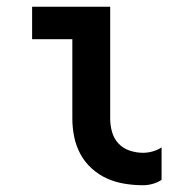

<svg xmlns="http://www.w3.org/2000/svg" viewBox="-20 -540 540 568"><path d="M403 8Q376 8 348.5 3.5Q321 -1 296.5 -12Q272 -23 251.5 -41.5Q231 -60 218 -84Q205 -108 199.5 -135Q194 -162 194 -189V-424H75V-520H306V-189Q306 -169 311.5 -149.5Q317 -130 330.5 -115.5Q344 -101 363.5 -94.5Q383 -88 403 -88Q417 -88 431.5 -92Q446 -96 458 -104V-8Q446 0 431.5 4Q417 8 403 8Z"/></svg>

Font: Iosevka Term Curly
Style: Bold
Weight: 700
Designer: Belleve Invis
Foundry: Belleve Invis
Version: Version 32.3.0